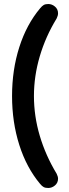

<svg xmlns="http://www.w3.org/2000/svg" viewBox="-20 -778 345 956"><path d="M180 138Q112 57 76 -56.5Q40 -170 40 -300Q40 -430 76 -543Q112 -656 180 -737Q189 -748 197.5 -753Q206 -758 220 -758Q239 -758 254 -745Q269 -732 269 -712Q269 -700 262 -686Q207 -596 178 -497.5Q149 -399 149 -300Q149 -200 178 -102Q207 -4 262 87Q269 101 269 112Q269 132 254 145Q239 158 220 158Q206 158 197.5 153.5Q189 149 180 138Z"/></svg>

Font: 寒蝉全圆体 Bold
Style: Regular
Weight: 700
Designer: Warren2060
      Designed by Motoya company      

      [Varela Round]
      Joe Prince(Latin component); Avraham Cornf
Foundry: ChillType
Version: Version 3.200